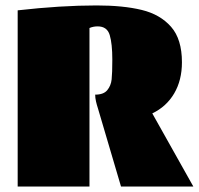

<svg xmlns="http://www.w3.org/2000/svg" viewBox="-20 -686 731 706"><path d="M540 -269 691 0H425L340 -288Q336 -300 333 -313Q330 -326 330 -338Q361 -338 374.5 -354.5Q388 -371 390.5 -394Q393 -417 393 -467Q393 -525 383.5 -557Q374 -589 339 -589Q323 -589 309 -583V0H45V-648Q204 -666 335 -666Q433 -666 501 -649.5Q569 -633 609 -587.5Q649 -542 649 -457Q649 -391 620.5 -342.5Q592 -294 540 -269Z"/></svg>

Font: Sansita Black
Style: Regular
Weight: 900
Designer: Pablo Cosgaya
Foundry: Omnibus-Type
Version: Version 1.006; ttfautohint (v1.5)